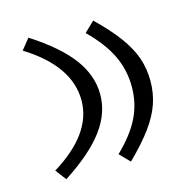

<svg xmlns="http://www.w3.org/2000/svg" viewBox="-84 -602 676 687"><g transform="rotate(-15 254.5 -259.0)"><path d="M79.6 -521.5Q180.7 -456.5 228 -393.1Q275.4 -329.6 275.4 -259.3Q275.4 -189.5 228 -126Q180.7 -62.5 79.6 2.9L49.3 -37.1Q205.1 -132.8 205.1 -255.9Q205.1 -384.3 47.9 -481.9ZM319.3 -520.5Q372.1 -469.2 403.1 -426.8Q434.1 -384.3 447.8 -344.2Q461.4 -304.2 461.4 -259.3Q461.4 -214.8 447.8 -174.8Q434.1 -134.8 403.1 -92.3Q372.1 -49.8 319.3 2L283.2 -35.2Q340.3 -90.3 366 -142.8Q391.6 -195.3 391.6 -255.9Q391.6 -319.3 365.2 -373.8Q338.9 -428.2 281.7 -484.4Z"/></g></svg>

Font: Pinar-DS3-FD Regular
Style: Regular
Weight: 400
Designer: Amin Abedi
Version: Version 3.000